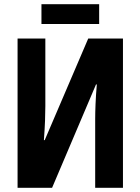

<svg xmlns="http://www.w3.org/2000/svg" viewBox="-20 -898 671 918"><path d="M64 -713.9H196.8V-391.1Q196.8 -360.4 195.3 -320.8Q193.8 -281.2 189.9 -228H193.8L401.9 -713.9H567.9V0H435.1V-328.1Q435.1 -358.9 436.8 -400.6Q438.5 -442.4 442.9 -494.1H439L229 0H64ZM454.1 -877.9V-783.2H178.2V-877.9Z"/></svg>

Font: Open Sans Condensed
Style: Bold
Weight: 700
Width: 3
Designer: Monotype Design Team
Foundry: Monotype Imaging Inc.
Version: Version 3.003; ttfautohint (v1.8.4)